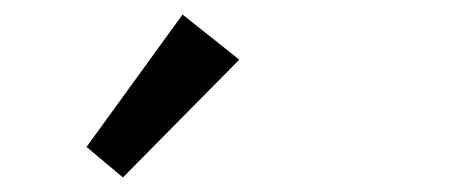

<svg xmlns="http://www.w3.org/2000/svg" viewBox="-20 -814 640 264"><path d="M149 -570 99 -612 231 -794 309 -732Z"/></svg>

Font: Wittgenstein Semibold
Style: Regular
Weight: 600
Designer: Jörg Drees
Foundry: Jörg Drees
Version: Version 1.303; ttfautohint (v1.8.4.7-5d5b)